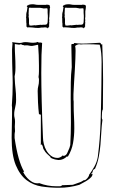

<svg xmlns="http://www.w3.org/2000/svg" viewBox="-20 -884 545 907"><path d="M215 -858Q211 -862 202 -862Q198 -862 197 -861H161Q153 -861 146.5 -862.5Q140 -864 133 -864Q128 -864 122.5 -863Q117 -862 115 -861V-860L109 -858Q107 -856 107 -855H106Q106 -854 109 -851H110Q108 -840 107.5 -834.5Q107 -829 105 -824L104 -817V-806Q103 -805 103 -804L104 -796V-788Q104 -774 105 -773V-760Q105 -757 108 -756V-754Q109 -755 119 -755L135 -754Q141 -753 147.5 -752.5Q154 -752 161 -752Q163 -752 167 -752.5Q171 -753 176 -754H184Q186 -754 188.5 -754.5Q191 -755 194 -755Q195 -755 203 -753L204 -751Q205 -750 206 -750V-752Q208 -754 210 -754V-757H212V-766Q212 -774 213 -776L212 -782Q212 -784 212.5 -786Q213 -788 213 -790L212 -792Q213 -793 213 -794H212Q212 -802 213 -803L215 -837Q215 -846 216 -847L217 -848L216 -851ZM386 -851 385 -858Q381 -862 372 -862Q368 -862 367 -861H331Q323 -861 316.5 -862.5Q310 -864 303 -864Q298 -864 292.5 -863Q287 -862 285 -861V-860L279 -858Q277 -856 277 -855H276Q276 -854 279 -851H280Q278 -840 277.5 -834.5Q277 -829 275 -824L274 -817V-806Q273 -805 273 -804L274 -796V-788Q274 -774 275 -773V-760Q275 -757 278 -756V-754Q279 -755 289 -755L305 -754Q311 -753 317.5 -752.5Q324 -752 331 -752Q333 -752 337 -752.5Q341 -753 346 -754H354Q356 -754 358.5 -754.5Q361 -755 364 -755Q365 -755 373 -753L374 -751Q375 -750 376 -750V-752Q378 -754 380 -754V-757H382V-766Q382 -774 383 -776L382 -782Q382 -784 382.5 -786Q383 -788 383 -790L382 -792Q383 -793 383 -794H382Q382 -802 383 -803V-831L385 -843Q385 -849 386 -851ZM205 -779Q204 -771 200 -769Q196 -767 191 -767H184H180V-766Q178 -766 176 -766.5Q174 -767 172 -767L154 -765Q152 -765 149.5 -764.5Q147 -764 145 -764V-765L127 -763Q117 -763 118 -766Q119 -769 117 -773H116Q117 -774 117 -775V-778V-794L115 -807L116 -812Q116 -816 115 -817L116 -836Q116 -845 117 -847L122 -848Q124 -847 132 -847H170L182 -845Q183 -845 184 -844.5Q185 -844 187 -844Q190 -844 194 -844.5Q198 -845 203 -845Q204 -844 204 -843Q204 -839 205 -837V-824Q205 -820 205.5 -816.5Q206 -813 206 -810V-800ZM375 -779Q374 -771 370 -769Q366 -767 361 -767H354H350V-766Q348 -766 346 -766.5Q344 -767 342 -767L324 -765Q322 -765 319.5 -764.5Q317 -764 315 -764V-765L297 -763Q287 -763 288 -766Q289 -769 287 -773H286Q287 -774 287 -775V-778V-794L285 -807L286 -812Q286 -816 285 -817L286 -836Q286 -845 287 -847L292 -848Q294 -847 302 -847H340L352 -845Q353 -845 354 -844.5Q355 -844 357 -844Q360 -844 364 -844.5Q368 -845 373 -845Q374 -844 374 -843Q374 -839 375 -837V-824Q375 -820 375.5 -816.5Q376 -813 376 -810V-800ZM368 -678Q347 -678 331 -681Q329 -676 326 -676H320Q317 -676 317 -672L319 -567Q315 -532 314.5 -496Q314 -460 314 -422Q314 -394 314.5 -367Q315 -340 315 -304Q315 -256 312 -199L308 -185Q303 -175 298 -162Q293 -149 279 -147L278 -151L271 -145Q261 -138 252 -138Q234 -138 221 -148Q208 -158 199.5 -172.5Q191 -187 187 -204Q183 -221 183 -235Q179 -324 177 -405.5Q175 -487 175 -540Q175 -593 176 -623.5Q177 -654 179 -681Q173 -684 168 -683Q163 -682 157 -686Q150 -682 137 -682Q127 -682 118 -683.5Q109 -685 99 -685Q92 -685 86 -683Q80 -681 72 -681Q64 -681 55 -682.5Q46 -684 38 -685V-683Q38 -681 38.5 -680Q39 -679 39 -677Q39 -671 38 -664.5Q37 -658 37 -651V-639Q37 -610 37.5 -589Q38 -568 38.5 -551.5Q39 -535 39.5 -521Q40 -507 40 -492Q40 -465 39 -438.5Q38 -412 36 -386Q37 -381 37 -376Q37 -371 37 -366V-346Q37 -317 36 -289Q35 -261 35 -233Q35 -151 54.5 -104Q74 -57 105.5 -33Q137 -9 177 -3Q217 3 258 3Q284 3 307.5 -0.5Q331 -4 355 -11Q363 -16 374 -21.5Q385 -27 394.5 -33.5Q404 -40 410.5 -47Q417 -54 417 -62Q417 -63 415 -63Q413 -63 411 -61Q409 -61 409 -62Q417 -67 418 -74.5Q419 -82 427 -86L429 -87Q441 -114 446.5 -142.5Q452 -171 454.5 -200Q457 -229 458.5 -259Q460 -289 464 -319Q461 -320 461 -331Q461 -347 462 -353.5Q463 -360 463.5 -362.5Q464 -365 465 -365.5Q466 -366 466 -370Q466 -400 466.5 -433.5Q467 -467 467 -505Q467 -543 466 -585Q465 -627 463 -675L460 -674Q456 -674 456 -678Q456 -682 451 -682Q431 -681 409.5 -679.5Q388 -678 368 -678ZM442 -143Q438 -119 426 -97.5Q414 -76 400 -57L401 -56Q399 -50 392.5 -42Q386 -34 378 -32V-34Q372 -30 365.5 -26.5Q359 -23 352 -21L324 -11L273 -9Q270 -4 261 -4H247Q204 -4 165 -19Q164 -18 157 -18Q143 -18 130.5 -25.5Q118 -33 109 -43Q100 -53 95 -61.5Q90 -70 89 -72H91Q93 -72 94 -73Q65 -122 49 -232V-249Q49 -251 49.5 -255Q50 -259 51 -264L50 -286Q50 -291 50.5 -297Q51 -303 51 -308Q51 -320 49 -327Q47 -334 47 -342Q47 -354 48.5 -361.5Q50 -369 51.5 -376Q53 -383 54.5 -391.5Q56 -400 56 -412Q56 -444 53.5 -462.5Q51 -481 51 -488L49 -523Q50 -527 51.5 -537.5Q53 -548 53 -565Q53 -597 51.5 -620Q50 -643 50 -665V-676Q54 -676 59.5 -674.5Q65 -673 70 -673Q75 -673 80 -676Q81 -672 87.5 -671.5Q94 -671 97 -669Q98 -670 105 -670Q111 -670 117.5 -668.5Q124 -667 131 -667Q134 -667 140 -668.5Q146 -670 156 -672H160Q162 -648 163 -623.5Q164 -599 164 -575V-547Q164 -540 163.5 -533.5Q163 -527 162 -520Q164 -512 164 -511V-502Q164 -489 161 -478Q158 -467 158 -454Q158 -431 159.5 -400.5Q161 -370 164 -345L173 -342V-205L171 -202Q177 -202 179 -199Q181 -196 182 -192Q183 -188 184 -183.5Q185 -179 188 -176Q193 -166 202 -157.5Q211 -149 220 -141Q219 -140 218 -140Q217 -141 216 -141Q216 -140 227 -135Q238 -130 256 -128Q280 -128 297 -146L300 -143Q319 -174 325 -208Q331 -242 331 -278Q331 -306 329.5 -333.5Q328 -361 328 -387V-404Q327 -409 327 -413Q327 -417 327 -421V-439Q328 -467 330 -496.5Q332 -526 333.5 -553.5Q335 -581 336 -604.5Q337 -628 337 -644Q337 -657 335 -667Q346 -675 355 -675Q357 -675 358.5 -674.5Q360 -674 362 -674Q367 -675 374.5 -675Q382 -675 391 -675Q406 -675 422 -674.5Q438 -674 451 -673Q456 -655 458 -633Q460 -611 460 -590L459 -485Q458 -400 455.5 -314Q453 -228 442 -143Z"/></svg>

Font: Londrina Sketch
Style: Regular
Weight: 400
Designer: Marcelo Magalhaes
Foundry: Marcelo Magalhães
Version: Version 1.002